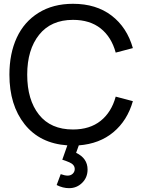

<svg xmlns="http://www.w3.org/2000/svg" viewBox="-20 -755 763 1016"><path d="M345.7 240.7Q312.5 240.7 279.8 224.1L301.3 166.5Q323.2 174.3 337.9 174.3Q354.5 174.3 365 164.1Q375.5 153.8 375.5 139.6Q375.5 116.2 347.2 104Q325.2 94.7 313.5 91.3Q312.5 91.3 309.6 90.3L336.4 14.2Q190.9 3.9 110.4 -97.4Q29.8 -198.7 29.8 -359.9Q29.8 -471.2 68.6 -555.4Q107.4 -639.6 184.1 -687.3Q260.7 -734.9 366.2 -734.9Q488.8 -734.9 570.3 -672.6Q651.9 -610.4 683.1 -500.5L592.3 -476.6Q569.8 -559.1 512.7 -604.5Q455.6 -649.9 366.2 -649.9Q250 -649.9 187 -571Q124 -492.2 124 -359.9Q124 -226.6 186.3 -148.2Q248.5 -69.8 366.2 -69.8Q455.1 -69.8 512.5 -115.5Q569.8 -161.1 592.3 -243.7L683.1 -219.7Q653.8 -117.2 580.3 -55.7Q506.8 5.9 397 14.2L382.8 53.7Q443.4 82.5 443.4 142.1Q443.4 184.1 414.8 212.4Q386.2 240.7 345.7 240.7Z"/></svg>

Font: Vela Sans Med
Style: Regular
Weight: 500
Designer: Principal design: Mikhail Sharanda - project Manrope.
Design modification: Ravid Balaliev
Foundry: Mikhail Sharanda
Version: Version 1.001